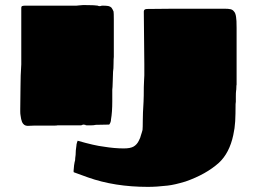

<svg xmlns="http://www.w3.org/2000/svg" viewBox="-20 -700 991 749"><path d="M66 -224Q62 -234 60 -251Q59 -256 59 -265V-274L60 -361Q60 -406 63 -449V-670Q63 -675 67 -676.5Q71 -678 80 -678H179H279L289 -679Q302 -681 325 -680Q348 -680 361 -678Q364 -676 370 -676Q372 -676 374 -677Q376 -678 378 -678Q395 -678 402.5 -676.5Q410 -675 415 -670Q421 -661 423 -655Q424 -648 424 -625V-489V-478Q423 -471 423 -453Q423 -431 421 -420L420 -388Q419 -376 419 -361L418 -350V-305Q418 -262 413 -234Q413 -223 406 -214L354 -213Q346 -211 333 -211H323H320Q313 -211 313 -213L304 -214Q302 -213 299.5 -212Q297 -211 296 -211H204Q203 -210 188 -210H150H113L88 -209Q73 -209 66 -224ZM323 -8 268 -28Q267 -29 267 -33Q267 -39 269 -55Q271 -69 273 -75Q273 -82 275 -96Q275 -113 278 -131Q278 -137 281 -146Q283 -151 283 -151Q349 -132 384 -128Q426 -121 463 -121Q489 -121 501.5 -128.5Q514 -136 521 -150Q528 -163 530 -173Q532 -179 533.5 -184Q535 -189 536 -193Q537 -202 537 -228Q537 -257 540 -303Q541 -323 541 -360Q541 -374 542 -385.5Q543 -397 543 -406V-449L541 -655Q541 -665 554 -665L658 -666H758H856Q871 -666 879.5 -664Q888 -662 893 -655Q899 -649 901 -633Q903 -623 903 -591V-396V-388V-370Q902 -367 902 -358Q902 -350 901 -346Q900 -338 900 -323V-303L899 -294Q899 -254 897.5 -227Q896 -200 890 -173Q875 -103 834 -65Q784 -20 704 8Q661 21 634 24Q591 29 557 29Q427 29 323 -8Z"/></svg>

Font: Sigmar One
Style: Regular
Weight: 400
Designer: Vernon Adams
Foundry: Vernon Adams
Version: Version 2.000